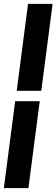

<svg xmlns="http://www.w3.org/2000/svg" viewBox="-28 -860 294 1000"><path d="M120 120H-8L51 -333H179ZM187 -387H59L118 -840H246Z"/></svg>

Font: Tanohe Sans SemiBold
Style: Italic
Weight: 600
Designer: Village Type and Design LLC & Cristiano Sobral
Foundry: Cooper Hewitt Smithsonian Design Museum
Version: Version 1.00;September 29, 2021;FontCreator 13.0.0.2655 64-b